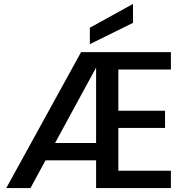

<svg xmlns="http://www.w3.org/2000/svg" viewBox="-20 -963 961 983"><path d="M586 -607H855V-696H395L12 0H136L213 -142H472V0H855V-89H586V-308H825V-396H586ZM262 -231 472 -617V-231ZM440 -737 661 -846V-943L440 -821Z"/></svg>

Font: Malmofest Medium
Style: Regular
Weight: 500
Designer: Jonny Pinhorn (Poppins), Kolossal
Version: Version 1.004;Glyphs 3.1.2 (3151)